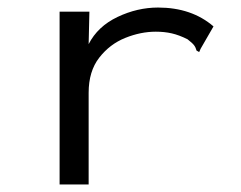

<svg xmlns="http://www.w3.org/2000/svg" viewBox="-20 -488 640 509"><path d="M138 -457H217L215 -371Q239 -418 291.5 -443Q344 -468 399 -468Q488 -468 546 -418L512 -359L508 -350L501 -354Q499 -362 494.5 -368Q490 -374 477 -384Q455 -395 435.5 -399.5Q416 -404 393 -404Q353 -404 312 -387.5Q271 -371 243 -335Q215 -299 215 -242V1H138Z"/></svg>

Font: Inconsolata Expanded
Style: Regular
Weight: 400
Width: 7
Monospace: yes
Designer: Raph Levien, Cyreal, Brenton Simpson
Foundry: Raph Levien, Cyreal, Google
Version: Version 3.000; ttfautohint (v1.8.2.53-6de2)